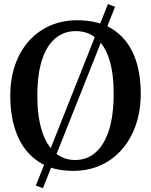

<svg xmlns="http://www.w3.org/2000/svg" viewBox="-20 -854 765 972"><path d="M526.5 -833.5 562.5 -819.5 197.5 98.5 161.5 85.5ZM356.5 11Q247 12.5 174.8 -35.8Q102.5 -84 67.2 -170Q32 -256 32 -368Q32 -456 57 -526.8Q82 -597.5 127.5 -647.8Q173 -698 235 -724.8Q297 -751.5 370.5 -751.5Q479 -751.5 550.5 -705.8Q622 -660 657.2 -576.8Q692.5 -493.5 692.5 -381Q692.5 -293.5 667.8 -221.8Q643 -150 598 -98.2Q553 -46.5 491.5 -18.2Q430 10 356.5 11ZM361 -44Q420 -44 463.8 -82Q507.5 -120 531.5 -194.8Q555.5 -269.5 555.5 -380.5Q555.5 -482.5 533.2 -553Q511 -623.5 467.8 -660Q424.5 -696.5 363 -696.5Q304.5 -696.5 260.8 -660.5Q217 -624.5 193 -551.8Q169 -479 169 -368Q169 -266 191.5 -193.8Q214 -121.5 256.8 -82.8Q299.5 -44 361 -44Z"/></svg>

Font: Merriweather 20pt SemiBold
Style: Regular
Weight: 600
Version: Version 2.100